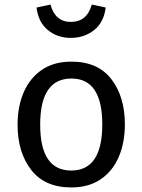

<svg xmlns="http://www.w3.org/2000/svg" viewBox="-20 -809 624 841"><path d="M292 12Q176 12 116.5 -65Q57 -142 57 -263Q57 -342 83.5 -404Q110 -466 162.5 -502.5Q215 -539 293 -539Q409 -539 468 -462Q527 -385 527 -264Q527 -185 500.5 -122.5Q474 -60 421.5 -24Q369 12 292 12ZM292 -62Q428 -62 428 -264Q428 -465 293 -465Q156 -465 156 -263Q156 -62 292 -62ZM290 -643Q232 -643 190 -677Q148 -711 140 -776L201 -789Q222 -713 290 -713Q361 -713 382 -789L443 -776Q435 -711 392 -677Q349 -643 290 -643Z"/></svg>

Font: Trujillo
Style: Regular
Weight: 400
Designer: Fira Sans original fonts by bBox Type GmbH, Carrois Corporate GbR, & Edenspiekermann AG / Changes by Cristiano Sobral
Foundry: Fira Sans original fonts by bBox Type GmbH, Carrois Corporate GbR, & Edenspiekermann AG / Changes by Cristiano Sobral
Version: Version 4.301;October 17, 2021;FontCreator 14.0.0.2814 64-bi